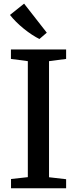

<svg xmlns="http://www.w3.org/2000/svg" viewBox="-20 -1008 412 1028"><path d="M129 -59.5V-680.5L38.5 -692.5V-743H334V-692.5L242.5 -680.5V-59L334 -48.5V0H39V-49.5ZM190.5 -799.5Q173 -808 151.2 -822.2Q129.5 -836.5 107.5 -854.2Q85.5 -872 66.2 -891.2Q47 -910.5 33.5 -928L109 -988.5L230.5 -833L191.5 -799.5Z"/></svg>

Font: Merriweather 24pt Medium
Style: Regular
Weight: 500
Designer: Eben Sorkin
Foundry: Eben Sorkin
Version: Version 2.100